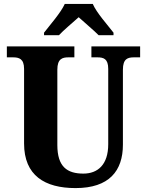

<svg xmlns="http://www.w3.org/2000/svg" viewBox="-20 -951 751 981"><path d="M205 -784V-771H281C303 -795 353 -837 382 -863C410 -837 463 -793 484 -771H560V-784C531 -822 473 -886 454 -931H311C291 -886 234 -822 205 -784ZM366 10C538 10 608 -78 608 -212V-595C608 -651 633 -658 665 -658H696V-714H447V-658H477C509 -658 533 -651 533 -599V-214C533 -109 479 -64 406 -64C323 -64 273 -99 273 -210V-595C273 -651 299 -658 330 -658H360V-714H15V-658H46C77 -658 103 -651 103 -599V-218C103 -54 209 10 366 10Z"/></svg>

Font: Noto Serif Tamil SemiCondensed ExtraBold
Style: Regular
Weight: 800
Width: 4
Designer: Indian Type Foundry, Tom Grace, and the Monotype Design Team
Foundry: Monotype Imaging Inc.
Version: Version 2.004